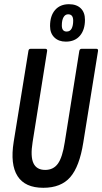

<svg xmlns="http://www.w3.org/2000/svg" viewBox="-20 -887 486 913"><path d="M186 6Q99 6 63.5 -49.5Q28 -105 45 -212L115 -644Q116 -655 126 -655H195Q206 -655 204 -644L135 -211Q124 -143 139 -111Q154 -79 195 -79Q234 -79 255.5 -109Q277 -139 288 -211L357 -644Q359 -655 368 -655H438Q448 -655 446 -644L376 -209Q358 -95 314 -44.5Q270 6 186 6ZM293 -689Q259 -689 238.5 -709Q218 -729 218 -763Q218 -812 242 -839.5Q266 -867 308 -867Q344 -867 364 -847.5Q384 -828 384 -793Q384 -745 360 -717Q336 -689 293 -689ZM297 -737Q313 -737 320.5 -751Q328 -765 328 -789Q328 -819 304 -819Q290 -819 282 -805Q274 -791 274 -766Q274 -737 297 -737Z"/></svg>

Font: Sofia Sans Extra Condensed SemiBold
Style: Italic
Weight: 600
Italic angle: -9°
Designer: Botio Nikoltchev, Ani Petrova
Foundry: lettersoup
Version: Version 4.101